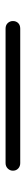

<svg xmlns="http://www.w3.org/2000/svg" viewBox="286 -220 94 707"><g transform="rotate(90 333.5 133.0)"><path d="M86 160Q73 160 65.5 152Q58 144 58 133Q58 121 65.5 113.5Q73 106 86 106H581Q593 106 601 113.5Q609 121 609 133Q609 144 601 152Q593 160 581 160Z"/></g></svg>

Font: zvoove
Style: Regular
Weight: 400
Designer: Vernon Adams (Nunito) & Andrew Paglinawan (Quicksand)
Foundry: zvoove
Version: Version 3.006